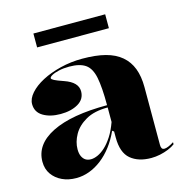

<svg xmlns="http://www.w3.org/2000/svg" viewBox="-104 -783 853 894"><g transform="rotate(-15 322.0 -336.0)"><path d="M325 -515Q390 -515 436 -503Q482 -491 512 -465.5Q542 -440 556.5 -402Q571 -364 571 -312V-33Q571 -23 574.5 -17Q578 -11 587 -11Q595 -11 607 -16Q619 -21 633 -30V-20Q620 -10 600.5 -2Q581 6 559.5 10.5Q538 15 517 15Q455 15 418 -16Q381 -47 381 -120Q381 -129 381 -133Q381 -137 381 -140.5Q381 -144 381 -149L373 -155Q355 -115 331 -83.5Q307 -52 278.5 -30Q250 -8 219 3.5Q188 15 156 15Q118 15 88 1Q58 -13 40 -38.5Q22 -64 22 -99Q22 -183 115.5 -229.5Q209 -276 381 -276Q381 -362 371.5 -409.5Q362 -457 335 -476Q308 -495 257 -495Q229 -495 207 -490Q185 -485 172.5 -478Q160 -471 160 -465Q160 -460 172.5 -453.5Q185 -447 217 -436Q281 -414 281 -370Q281 -332 247 -312Q213 -292 162 -292Q112 -292 78.5 -312Q45 -332 45 -371Q45 -397 68 -423Q91 -449 130 -469.5Q169 -490 219.5 -502.5Q270 -515 325 -515ZM381 -265Q316 -265 275 -241.5Q234 -218 214.5 -183Q195 -148 195 -113Q195 -92 201.5 -78.5Q208 -65 218.5 -58.5Q229 -52 244 -52Q259 -52 277 -60Q295 -68 313.5 -85Q332 -102 349.5 -129Q367 -156 381 -195ZM136 -620V-687H482V-620Z"/></g></svg>

Font: Kalnia SemiBold
Style: Regular
Weight: 600
Designer: Frida Medrano
Foundry: Frida Medrano
Version: Version 1.105